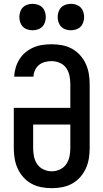

<svg xmlns="http://www.w3.org/2000/svg" viewBox="-20 -974 540 1002"><path d="M250 8Q223 8 196 3Q169 -2 145 -15Q121 -28 102.5 -48.5Q84 -69 72.5 -94Q61 -119 56.5 -146Q52 -173 52 -200V-411H347V-535Q347 -557 342.5 -579Q338 -601 325.5 -619Q313 -637 292 -646Q271 -655 249 -655Q232 -655 214.5 -650.5Q197 -646 183.5 -635Q170 -624 162.5 -607.5Q155 -591 155 -574H54Q55 -598 62 -621.5Q69 -645 82 -665.5Q95 -686 114 -701.5Q133 -717 155 -726.5Q177 -736 201 -739.5Q225 -743 249 -743Q277 -743 304 -738Q331 -733 355 -720Q379 -707 397.5 -686.5Q416 -666 427.5 -641Q439 -616 443.5 -589Q448 -562 448 -535V-200Q448 -173 443.5 -146Q439 -119 427.5 -94Q416 -69 397.5 -48.5Q379 -28 355 -15Q331 -2 304 3Q277 8 250 8ZM250 -80Q272 -80 292.5 -89.5Q313 -99 325.5 -117Q338 -135 342.5 -156.5Q347 -178 347 -200V-324H153V-200Q153 -178 157.5 -156.5Q162 -135 174.5 -117Q187 -99 207.5 -89.5Q228 -80 250 -80ZM350 -816Q336 -816 322.5 -820.5Q309 -825 299.5 -834.5Q290 -844 285.5 -857.5Q281 -871 281 -885Q281 -899 285.5 -912.5Q290 -926 299.5 -935.5Q309 -945 322.5 -949.5Q336 -954 350 -954Q364 -954 377.5 -949.5Q391 -945 400.5 -935.5Q410 -926 414.5 -912.5Q419 -899 419 -885Q419 -871 414.5 -857.5Q410 -844 400.5 -834.5Q391 -825 377.5 -820.5Q364 -816 350 -816ZM150 -816Q136 -816 122.5 -820.5Q109 -825 99.5 -834.5Q90 -844 85.5 -857.5Q81 -871 81 -885Q81 -899 85.5 -912.5Q90 -926 99.5 -935.5Q109 -945 122.5 -949.5Q136 -954 150 -954Q164 -954 177.5 -949.5Q191 -945 200.5 -935.5Q210 -926 214.5 -912.5Q219 -899 219 -885Q219 -871 214.5 -857.5Q210 -844 200.5 -834.5Q191 -825 177.5 -820.5Q164 -816 150 -816Z"/></svg>

Font: Iosevka Curly Semibold
Style: Regular
Weight: 600
Monospace: yes
Designer: Belleve Invis
Foundry: Belleve Invis
Version: Version 22.1.2; ttfautohint (v1.8.4)